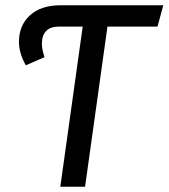

<svg xmlns="http://www.w3.org/2000/svg" viewBox="-20 -709 640 729"><path d="M578 -608H388L303 0H209L294 -608H203Q171 -608 155 -591Q139 -574 139 -543Q139 -522 149 -492L78 -461Q52 -507 52 -550Q52 -613 94 -651Q136 -689 210 -689H600Z"/></svg>

Font: Fira Sans
Style: Italic
Weight: 400
Italic angle: -8°
Designer: bBox Type GmbH & Carrois Corporate GbR & Edenspiekermann AG
Foundry: bBox Type GmbH & Carrois Corporate GbR & Edenspiekermann AG
Version: Version 4.301